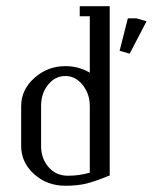

<svg xmlns="http://www.w3.org/2000/svg" viewBox="-20 -596 500 616"><path d="M47.9 -127.9V-255.9Q47.9 -307.6 90.1 -345.7Q132.3 -383.8 189.9 -383.8Q232.9 -383.8 268.1 -362.8V-543.9H235.8V-576.2H332V-33.2Q287.1 -14.6 258.1 -7.3Q229 0 189.9 0Q130.9 0 89.4 -37.4Q47.9 -74.7 47.9 -127.9ZM111.8 -127.9Q111.8 -86.9 136 -59.6Q160.2 -32.2 198.2 -32.2Q233.9 -32.2 268.1 -42V-255.9Q268.1 -294.9 245.1 -323.5Q222.2 -352.1 189.9 -352.1Q156.7 -352.1 134.3 -324.2Q111.8 -296.4 111.8 -255.9ZM363.8 -433.1 390.1 -537.1H418L450.2 -527.8L396 -423.8Z"/></svg>

Font: Gawaa
Style: Regular
Weight: 400
Designer: T. Christopher White
Version: Version 1.0